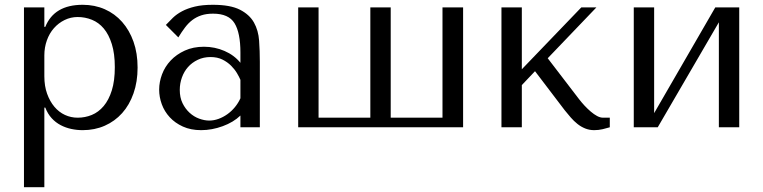

<svg xmlns="http://www.w3.org/2000/svg" viewBox="-20 -531 3184 801"><path d="M80 250H165V-82H169Q179 -56 195.5 -38Q212 -20 233 -9Q254 2 277.5 7Q301 12 325 12Q375 12 417 -6.5Q459 -25 489.5 -59Q520 -93 537 -141.5Q554 -190 554 -249Q554 -309 537 -357Q520 -405 489.5 -439.5Q459 -474 417 -492.5Q375 -511 325 -511Q206 -511 169 -419H165V-500H80ZM165 -300Q165 -333 175.5 -362.5Q186 -392 205 -413.5Q224 -435 249.5 -447.5Q275 -460 304 -460Q335 -460 363.5 -448.5Q392 -437 413 -412Q434 -387 446.5 -347Q459 -307 459 -251Q459 -194 446.5 -154Q434 -114 412.5 -88.5Q391 -63 363 -51.5Q335 -40 304 -40Q276 -40 251 -51.5Q226 -63 207 -85.5Q188 -108 176.5 -140Q165 -172 165 -213Z M868 -511Q941 -511 981 -490.5Q1021 -470 1039.5 -437Q1058 -404 1061 -361Q1064 -318 1064 -273V0H983V-49Q954 -21 909 -4.5Q864 12 819 12Q776 12 743 -3Q710 -18 688 -42Q666 -66 655 -96Q644 -126 644 -157Q644 -189 656 -221Q668 -253 692 -278.5Q716 -304 751 -320Q786 -336 831 -336Q876 -336 916.5 -318.5Q957 -301 983 -269V-312Q983 -394 958.5 -434Q934 -474 869 -474Q841 -474 820 -467Q799 -460 782.5 -447.5Q766 -435 752 -416.5Q738 -398 724 -375L672 -427Q686 -442 701.5 -457Q717 -472 739.5 -484Q762 -496 793 -503.5Q824 -511 868 -511ZM983 -198Q978 -210 968.5 -226Q959 -242 944 -257Q929 -272 908 -282.5Q887 -293 858 -293Q829 -293 805 -281.5Q781 -270 764.5 -251.5Q748 -233 739 -208Q730 -183 730 -156Q730 -124 741.5 -100.5Q753 -77 771 -60.5Q789 -44 811 -36Q833 -28 853 -28Q872 -28 891.5 -35Q911 -42 928.5 -54.5Q946 -67 960 -84Q974 -101 983 -121Z M1224 0H1912V-500H1826V-40H1610V-500H1525V-40H1309V-500H1224Z M2157 -242V-500H2072V0H2157V-176L2212 -234L2336 -71Q2348 -56 2361 -41Q2374 -26 2389 -14Q2404 -2 2421.5 5Q2439 12 2459 12Q2477 12 2494 8Q2511 4 2524 0V-40H2496Q2484 -40 2471 -47Q2458 -54 2444.5 -65.5Q2431 -77 2418.5 -90.5Q2406 -104 2396 -117L2265 -288L2468 -500H2405Z M2709 -59V-500H2624V0H2724L2979 -438V0H3064V-500H2964Z"/></svg>

Font: Tenor Sans
Style: Regular
Weight: 400
Designer: Denis Masharov
Foundry: Denis Masharov
Version: Version 1.1